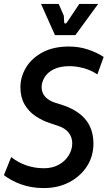

<svg xmlns="http://www.w3.org/2000/svg" viewBox="-23 -948 548 978"><path d="M200 10Q137 10 84.5 -9Q32 -28 -3 -56L34 -148Q71 -119 113 -105Q155 -91 201 -91Q244 -91 276.5 -109Q309 -127 327 -156.5Q345 -186 345 -218Q345 -249 326.5 -272.5Q308 -296 270 -308L234 -320Q193 -333 158 -356.5Q123 -380 102 -416.5Q81 -453 81 -503Q81 -558 110.5 -605.5Q140 -653 195 -682Q250 -711 328 -711Q379 -711 424.5 -696Q470 -681 505 -658L473 -569Q438 -592 400.5 -601.5Q363 -611 332 -611Q282 -611 250.5 -595Q219 -579 204 -554Q189 -529 189 -504Q189 -476 206.5 -456Q224 -436 257 -425L289 -415Q369 -390 410.5 -342Q452 -294 453 -218Q453 -152 420 -101Q387 -50 330 -20Q273 10 200 10ZM257 -769 186 -928H276L302 -868L304 -834Q305 -828 309.5 -828Q314 -828 318 -834L381 -928H477L361 -769Z"/></svg>

Font: Finlandica Medium
Style: Italic
Weight: 500
Italic angle: -8°
Designer: Niklas Ekholm, Juho Hiilivirta, Jaakko Suomalainen
Foundry: Helsinki Type Studio
Version: Version 1.063